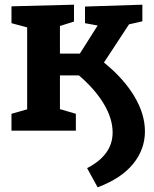

<svg xmlns="http://www.w3.org/2000/svg" viewBox="-20 -558 656 820"><path d="M424 -291Q508 -223 553.5 -147Q599 -71 599 3Q599 80 548.5 142Q498 204 397 242L352 160Q461 104 461 8Q461 -52 423 -115Q385 -178 317 -236H236V-92L304 -72V0H29V-72L96 -91V-441L29 -459V-531L296 -538V-466L236 -447V-329H321L397 -449L343 -459V-530L588 -538V-467L531 -454Z"/></svg>

Font: Bitter Pro
Style: Bold
Weight: 700
Designer: Sol Matas, and Bitter project Authors
Foundry: Sol Matas
Version: Version 1.010